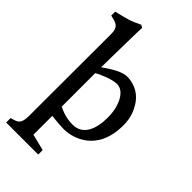

<svg xmlns="http://www.w3.org/2000/svg" viewBox="-309 -889 1213 1213"><g transform="rotate(45 297.5 -282.5)"><path d="M87.4 -11.2V104.5C85.4 172.9 73.2 183.1 14.6 197.3V237.3H300.8V197.3L190.9 169.9V1.5C229.5 5.9 271.5 9.8 304.2 9.8C363.3 9.8 551.3 -23.9 551.3 -274.9C551.3 -340.3 532.2 -383.8 511.2 -418C459.5 -503.4 374.5 -509.3 350.6 -508.8C297.9 -508.8 228.5 -459 191.9 -433.6C193.4 -467.3 196.3 -765.6 199.2 -793L181.2 -803.2C115.7 -770 95.2 -767.1 6.3 -745.1V-710C49.3 -698.7 88.4 -697.8 88.4 -627.9ZM191.9 -82V-381.3C217.8 -396.5 291.5 -430.2 338.9 -430.2C401.4 -430.2 446.8 -344.7 446.8 -238.8C446.8 -136.7 413.6 -49.8 320.8 -49.8C273.4 -49.8 230.5 -62 191.9 -82Z"/></g></svg>

Font: Donegal One
Style: Regular
Weight: 400
Designer: Gary Lonergan
Foundry: Sorkin Type Co.
Version: Version 1.004